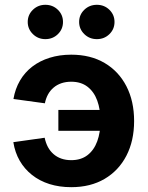

<svg xmlns="http://www.w3.org/2000/svg" viewBox="-20 -777 622 808"><path d="M279.8 10.7Q230 10.7 188.2 -2.4Q146.5 -15.6 114.7 -40.8Q83 -65.9 63 -100.6Q43 -135.3 36.1 -178.7L168 -197.3Q172.4 -175.8 181.6 -158.4Q190.9 -141.1 205.1 -128.7Q219.2 -116.2 238 -109.6Q256.8 -103 279.8 -103Q320.8 -103 348.1 -124Q375.5 -145 389.2 -182.4Q402.8 -219.7 402.8 -268.1Q402.8 -316.4 389.2 -353.8Q375.5 -391.1 348.1 -412.1Q320.8 -433.1 279.8 -433.1Q257.3 -433.1 238.5 -426.8Q219.7 -420.4 205.6 -408.4Q191.4 -396.5 182.1 -379.6Q172.9 -362.8 168.9 -342.3L36.6 -360.4Q43.9 -403.3 64 -437.7Q84 -472.2 115.7 -496.6Q147.5 -521 189 -533.9Q230.5 -546.9 279.8 -546.9Q360.8 -546.9 420.2 -512Q479.5 -477.1 512 -414.1Q544.4 -351.1 544.4 -267.6Q544.4 -184.6 512 -121.8Q479.5 -59.1 420.2 -24.2Q360.8 10.7 279.8 10.7ZM410.6 -226.6H225.6V-314.5H410.6ZM387.7 -612.3Q356.4 -612.3 334.7 -633.5Q313 -654.8 313 -684.6Q313 -714.8 334.7 -735.8Q356.4 -756.8 387.7 -756.8Q418.9 -756.8 440.4 -735.8Q461.9 -714.8 461.9 -684.6Q461.9 -654.3 440.4 -633.3Q418.9 -612.3 387.7 -612.3ZM170.9 -612.3Q140.1 -612.3 118.4 -633.5Q96.7 -654.8 96.7 -684.6Q96.7 -714.8 118.4 -735.8Q140.1 -756.8 170.9 -756.8Q202.1 -756.8 223.6 -735.8Q245.1 -714.8 245.1 -684.6Q245.1 -654.3 223.6 -633.3Q202.1 -612.3 170.9 -612.3Z"/></svg>

Font: Inter 18pt
Style: Bold
Weight: 700
Designer: Rasmus Andersson
Foundry: rsms
Version: Version 4.001;git-66647c0bb